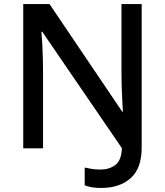

<svg xmlns="http://www.w3.org/2000/svg" viewBox="-20 -734 816 950"><path d="M481 196Q454 196 434 192.5Q414 189 399 183V95Q416 99 435.5 102Q455 105 477 105Q520 105 550.5 82.5Q581 60 583 -1L189 -577H185Q187 -555 189 -519.5Q191 -484 192 -445Q193 -406 193 -372V0H95V-714H225L585 -181H588Q587 -204 585 -238Q583 -272 582 -309.5Q581 -347 581 -380V-714H681V-4Q681 99 626.5 147.5Q572 196 481 196Z"/></svg>

Font: Noto Sans Sinhala UI Medium
Style: Regular
Weight: 500
Designer: Jelle Bosma - Monotype Design Team
Foundry: Monotype Imaging Inc.
Version: Version 2.006; ttfautohint (v1.8.4.7-5d5b)